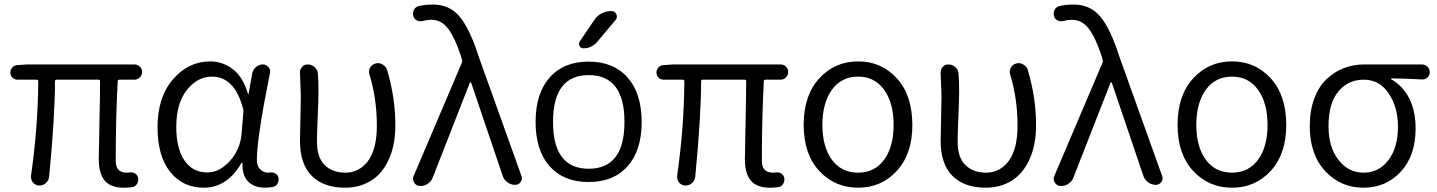

<svg xmlns="http://www.w3.org/2000/svg" viewBox="-20 -829 6444 861"><path d="M535.2 12.7Q476.6 12.7 449.7 -19Q422.9 -50.8 422.9 -115.2Q422.9 -142.6 425.8 -272Q428.7 -401.4 428.7 -464.8Q428.7 -471.7 421.9 -471.7H234.4Q226.6 -471.7 226.6 -464.8Q226.6 -308.6 200.2 -36.1Q198.2 -19.5 185.5 -7.8Q172.9 2.9 157.2 2.9Q156.2 2.9 154.3 2.9Q137.7 2 127 -11.7Q119.1 -22.5 119.1 -35.2Q119.1 -38.1 119.1 -41Q150.4 -259.8 151.4 -464.8Q151.4 -471.7 143.6 -471.7H57.6Q44.9 -471.7 35.6 -481Q26.4 -490.2 26.4 -503.9Q26.4 -516.6 35.2 -526.4Q43.9 -536.1 57.6 -537.1L101.6 -540H583Q596.7 -540 606.9 -530.3Q617.2 -520.5 617.2 -506.3Q617.2 -492.2 606.9 -481.9Q596.7 -471.7 583 -471.7H515.6Q507.8 -471.7 507.8 -464.8Q499 -301.8 499 -109.4Q499 -80.1 511.7 -67.4Q524.4 -54.7 549.8 -54.7Q555.7 -54.7 562.5 -55.7Q576.2 -57.6 586.9 -50.3Q597.7 -43 599.6 -30.3Q601.6 -16.6 594.7 -4.9Q587.9 6.8 575.2 9.8Q556.6 12.7 535.2 12.7Z M893.6 12.7Q799.8 12.7 743.2 -58.1Q686.5 -128.9 686.5 -258.8Q686.5 -393.6 755.9 -473.6Q825.2 -553.7 922.9 -553.7Q978.5 -553.7 1024.4 -518.6Q1070.3 -483.4 1091.8 -408.2Q1091.8 -407.2 1093.3 -407.2Q1094.7 -407.2 1094.7 -408.2L1111.3 -501Q1115.2 -517.6 1128.4 -528.8Q1141.6 -540 1159.2 -540Q1173.8 -540 1184.1 -527.8Q1194.3 -515.6 1190.4 -501Q1172.9 -412.1 1162.6 -356Q1152.3 -299.8 1142.1 -227.1Q1131.8 -154.3 1131.8 -111.3Q1131.8 -85 1146.5 -69.8Q1161.1 -54.7 1184.6 -54.7Q1188.5 -54.7 1192.4 -55.7Q1205.1 -56.6 1215.8 -50.3Q1226.6 -43.9 1228.5 -32.2Q1229.5 -28.3 1229.5 -24.4Q1229.5 -14.6 1224.6 -5.9Q1217.8 6.8 1205.1 8.8Q1187.5 12.7 1168.9 12.7Q1121.1 12.7 1092.8 -14.6Q1067.4 -41 1067.4 -88.9Q1067.4 -92.8 1067.4 -96.7Q1067.4 -98.6 1065.4 -98.6Q1063.5 -98.6 1062.5 -97.7Q999 12.7 893.6 12.7ZM909.2 -55.7Q964.8 -55.7 1011.2 -107.4Q1057.6 -159.2 1063.5 -230.5L1071.3 -327.1Q1072.3 -334 1070.3 -340.8Q1032.2 -485.4 930.7 -485.4Q865.2 -485.4 817.9 -425.3Q770.5 -365.2 770.5 -259.8Q770.5 -163.1 807.1 -109.4Q843.8 -55.7 909.2 -55.7Z M1527.3 12.7Q1431.6 12.7 1378.4 -40Q1325.2 -92.8 1325.2 -198.2Q1325.2 -231.4 1327.1 -296.9Q1329.1 -362.3 1329.1 -394.5L1325.2 -504.9Q1325.2 -517.6 1334 -528.3Q1343.8 -540 1359.4 -540Q1377 -540 1390.1 -528.8Q1403.3 -517.6 1405.3 -501Q1408.2 -469.7 1408.2 -415Q1408.2 -383.8 1404.8 -305.7Q1401.4 -227.5 1401.4 -194.3Q1401.4 -122.1 1436.5 -88.4Q1471.7 -54.7 1528.3 -54.7Q1591.8 -54.7 1630.9 -107.9Q1669.9 -161.1 1669.9 -265.6Q1669.9 -387.7 1636.7 -495.1Q1631.8 -510.7 1639.6 -525.4Q1647.5 -540 1663.1 -543.9Q1668.9 -545.9 1674.8 -545.9Q1685.5 -545.9 1695.3 -540Q1710.9 -531.2 1715.8 -515.6Q1752.9 -391.6 1752.9 -267.6Q1752.9 -178.7 1723.6 -114.3Q1694.3 -49.8 1643.6 -18.6Q1592.8 12.7 1527.3 12.7Z M1919.9 -31.2Q1913.1 -13.7 1896.5 -3.9Q1882.8 4.9 1867.2 4.9Q1864.3 4.9 1860.4 4.9Q1844.7 2.9 1836.9 -10.7Q1832 -18.6 1832 -27.3Q1832 -33.2 1835 -40L2050.8 -546.9Q2053.7 -553.7 2051.8 -560.5L2046.9 -578.1Q2019.5 -661.1 1989.3 -700.7Q1959 -740.2 1914.1 -740.2Q1894.5 -740.2 1877.9 -735.4Q1864.3 -731.4 1851.1 -736.8Q1837.9 -742.2 1834 -755.9Q1832 -761.7 1832 -767.6Q1832 -776.4 1835.9 -784.2Q1842.8 -797.9 1857.4 -801.8Q1885.7 -808.6 1921.9 -808.6Q1997.1 -808.6 2042.5 -752.9Q2087.9 -697.3 2127 -574.2L2318.4 -40Q2320.3 -34.2 2320.3 -29.3Q2320.3 -20.5 2314.5 -12.7Q2305.7 0 2290 0Q2271.5 0 2255.9 -11.2Q2240.2 -22.5 2234.4 -40L2092.8 -458Q2091.8 -460 2089.8 -460Q2087.9 -460 2086.9 -458Z M2643.6 -737.3Q2671.9 -779.3 2722.7 -779.3Q2737.3 -779.3 2743.7 -765.6Q2750 -752 2741.2 -740.2L2658.2 -641.6Q2633.8 -612.3 2595.7 -612.3Q2584 -612.3 2578.6 -623Q2573.2 -633.8 2580.1 -643.6ZM2794.4 -83.5Q2731.4 -12.7 2619.6 -12.7Q2507.8 -12.7 2444.8 -83.5Q2381.8 -154.3 2381.8 -282.2Q2381.8 -410.2 2444.8 -481.4Q2507.8 -552.7 2619.6 -552.7Q2731.4 -552.7 2794.4 -481.4Q2857.4 -410.2 2857.4 -282.2Q2857.4 -154.3 2794.4 -83.5ZM2460 -282.2Q2460 -72.3 2620.1 -72.3Q2780.3 -72.3 2780.3 -282.2Q2780.3 -492.2 2620.1 -492.2Q2460 -492.2 2460 -282.2Z M3432.6 12.7Q3374 12.7 3347.2 -19Q3320.3 -50.8 3320.3 -115.2Q3320.3 -142.6 3323.2 -272Q3326.2 -401.4 3326.2 -464.8Q3326.2 -471.7 3319.3 -471.7H3131.8Q3124 -471.7 3124 -464.8Q3124 -308.6 3097.7 -36.1Q3095.7 -19.5 3083 -7.8Q3070.3 2.9 3054.7 2.9Q3053.7 2.9 3051.8 2.9Q3035.2 2 3024.4 -11.7Q3016.6 -22.5 3016.6 -35.2Q3016.6 -38.1 3016.6 -41Q3047.9 -259.8 3048.8 -464.8Q3048.8 -471.7 3041 -471.7H2955.1Q2942.4 -471.7 2933.1 -481Q2923.8 -490.2 2923.8 -503.9Q2923.8 -516.6 2932.6 -526.4Q2941.4 -536.1 2955.1 -537.1L2999 -540H3480.5Q3494.1 -540 3504.4 -530.3Q3514.6 -520.5 3514.6 -506.3Q3514.6 -492.2 3504.4 -481.9Q3494.1 -471.7 3480.5 -471.7H3413.1Q3405.3 -471.7 3405.3 -464.8Q3396.5 -301.8 3396.5 -109.4Q3396.5 -80.1 3409.2 -67.4Q3421.9 -54.7 3447.3 -54.7Q3453.1 -54.7 3460 -55.7Q3473.6 -57.6 3484.4 -50.3Q3495.1 -43 3497.1 -30.3Q3499 -16.6 3492.2 -4.9Q3485.4 6.8 3472.7 9.8Q3454.1 12.7 3432.6 12.7Z M3828.1 12.7Q3723.6 12.7 3653.8 -62.5Q3584 -137.7 3584 -268.6Q3584 -401.4 3653.8 -477.5Q3723.6 -553.7 3828.1 -553.7Q3932.6 -553.7 4002 -477.5Q4071.3 -401.4 4071.3 -268.6Q4071.3 -138.7 4002 -63Q3932.6 12.7 3828.1 12.7ZM3828.1 -54.7Q3902.3 -54.7 3944.8 -112.8Q3987.3 -170.9 3987.3 -268.6Q3987.3 -367.2 3944.8 -426.3Q3902.3 -485.4 3828.1 -485.4Q3752.9 -485.4 3710.4 -426.3Q3668 -367.2 3668 -268.6Q3668 -170.9 3710.4 -112.8Q3752.9 -54.7 3828.1 -54.7Z M4400.4 12.7Q4304.7 12.7 4251.5 -40Q4198.2 -92.8 4198.2 -198.2Q4198.2 -231.4 4200.2 -296.9Q4202.1 -362.3 4202.1 -394.5L4198.2 -504.9Q4198.2 -517.6 4207 -528.3Q4216.8 -540 4232.4 -540Q4250 -540 4263.2 -528.8Q4276.4 -517.6 4278.3 -501Q4281.2 -469.7 4281.2 -415Q4281.2 -383.8 4277.8 -305.7Q4274.4 -227.5 4274.4 -194.3Q4274.4 -122.1 4309.6 -88.4Q4344.7 -54.7 4401.4 -54.7Q4464.8 -54.7 4503.9 -107.9Q4543 -161.1 4543 -265.6Q4543 -387.7 4509.8 -495.1Q4504.9 -510.7 4512.7 -525.4Q4520.5 -540 4536.1 -543.9Q4542 -545.9 4547.9 -545.9Q4558.6 -545.9 4568.4 -540Q4584 -531.2 4588.9 -515.6Q4626 -391.6 4626 -267.6Q4626 -178.7 4596.7 -114.3Q4567.4 -49.8 4516.6 -18.6Q4465.8 12.7 4400.4 12.7Z M4793 -31.2Q4786.1 -13.7 4769.5 -3.9Q4755.9 4.9 4740.2 4.9Q4737.3 4.9 4733.4 4.9Q4717.8 2.9 4710 -10.7Q4705.1 -18.6 4705.1 -27.3Q4705.1 -33.2 4708 -40L4923.8 -546.9Q4926.8 -553.7 4924.8 -560.5L4919.9 -578.1Q4892.6 -661.1 4862.3 -700.7Q4832 -740.2 4787.1 -740.2Q4767.6 -740.2 4751 -735.4Q4737.3 -731.4 4724.1 -736.8Q4710.9 -742.2 4707 -755.9Q4705.1 -761.7 4705.1 -767.6Q4705.1 -776.4 4709 -784.2Q4715.8 -797.9 4730.5 -801.8Q4758.8 -808.6 4794.9 -808.6Q4870.1 -808.6 4915.5 -752.9Q4960.9 -697.3 5000 -574.2L5191.4 -40Q5193.4 -34.2 5193.4 -29.3Q5193.4 -20.5 5187.5 -12.7Q5178.7 0 5163.1 0Q5144.5 0 5128.9 -11.2Q5113.3 -22.5 5107.4 -40L4965.8 -458Q4964.8 -460 4962.9 -460Q4960.9 -460 4960 -458Z M5504.9 12.7Q5400.4 12.7 5330.6 -62.5Q5260.7 -137.7 5260.7 -268.6Q5260.7 -401.4 5330.6 -477.5Q5400.4 -553.7 5504.9 -553.7Q5609.4 -553.7 5678.7 -477.5Q5748 -401.4 5748 -268.6Q5748 -138.7 5678.7 -63Q5609.4 12.7 5504.9 12.7ZM5504.9 -54.7Q5579.1 -54.7 5621.6 -112.8Q5664.1 -170.9 5664.1 -268.6Q5664.1 -367.2 5621.6 -426.3Q5579.1 -485.4 5504.9 -485.4Q5429.7 -485.4 5387.2 -426.3Q5344.7 -367.2 5344.7 -268.6Q5344.7 -170.9 5387.2 -112.8Q5429.7 -54.7 5504.9 -54.7Z M5853.5 -263.7Q5853.5 -333 5873.5 -386.7Q5893.6 -440.4 5928.2 -473.6Q5962.9 -506.8 6005.9 -523.4Q6048.8 -540 6097.7 -540H6356.4Q6371.1 -540 6381.3 -529.8Q6391.6 -519.5 6391.6 -504.9Q6391.6 -491.2 6381.3 -481.4Q6371.1 -471.7 6356.4 -472.7Q6294.9 -476.6 6219.7 -477.5Q6217.8 -477.5 6217.8 -475.6Q6217.8 -473.6 6219.7 -472.7Q6271.5 -443.4 6299.8 -387.2Q6328.1 -331.1 6328.1 -253.9Q6328.1 -130.9 6261.7 -59.1Q6195.3 12.7 6093.8 12.7Q5992.2 12.7 5922.9 -61.5Q5853.5 -135.7 5853.5 -263.7ZM6094.7 -54.7Q6163.1 -54.7 6206.1 -110.8Q6249 -167 6249 -260.7Q6249 -348.6 6207.5 -410.2Q6166 -471.7 6095.7 -471.7Q6025.4 -471.7 5981.4 -418.5Q5937.5 -365.2 5937.5 -263.7Q5937.5 -169.9 5981.9 -112.3Q6026.4 -54.7 6094.7 -54.7Z"/></svg>

Font: Gen Jyuu Gothic P Normal
Style: Regular
Weight: 300
Designer: [Source Han Sans]
Ryoko NISHIZUKA  (kana & ideographs); Paul D. Hunt (Latin, Greek & Cyrillic); Wenlong ZHANG  (bopomofo
Version: Version 1.002.20150607